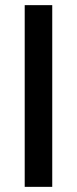

<svg xmlns="http://www.w3.org/2000/svg" viewBox="-20 -726 299 746"><path d="M76 0V-706H183V0Z"/></svg>

Font: Bricolage Grotesque 10pt Medium
Style: Regular
Weight: 500
Designer: Mathieu Triay
Foundry: Atelier Triay
Version: Version 1.000; ttfautohint (v1.8.4.7-5d5b);gftools[0.9.32]